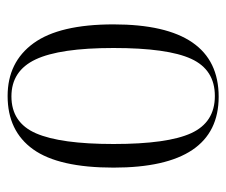

<svg xmlns="http://www.w3.org/2000/svg" viewBox="-65 -519 594 504"><g transform="rotate(90 232.0 -267.0)"><path d="M232 10Q143 10 93.5 -58Q44 -126 44 -268Q44 -544 234 -544Q420 -544 420 -268Q420 -124 372 -57Q324 10 232 10ZM233 0Q302 0 330 -64.5Q358 -129 358 -268Q358 -410 329.5 -472Q301 -534 232 -534Q163 -534 134.5 -472Q106 -410 106 -268Q106 -127 136 -63.5Q166 0 233 0Z"/></g></svg>

Font: Noto Serif Display Condensed Light
Style: Regular
Weight: 300
Width: 3
Designer: Monotype Design Team
Foundry: Monotype Imaging Inc.
Version: Version 2.009